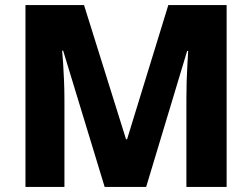

<svg xmlns="http://www.w3.org/2000/svg" viewBox="-20 -734 991 754"><path d="M391 0 228 -535H224Q226 -515 228 -483.5Q230 -452 231.5 -416Q233 -380 233 -346V0H80V-714H310L475 -187H479L641 -714H870V0H712V-349Q712 -380 713 -415Q714 -450 716 -482Q718 -514 719 -534H715L554 0Z"/></svg>

Font: Noto Sans Hebrew Thin ExtraBold
Style: Regular
Weight: 800
Version: Version 3.001